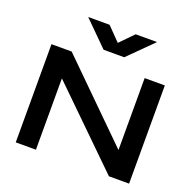

<svg xmlns="http://www.w3.org/2000/svg" viewBox="-149 -1036 1200 1189"><g transform="rotate(20 450.5 -441.5)"><path d="M77 0V-647H210L691 -173V-647H824V0H691L210 -470V0ZM233 -883H374L460 -795L546 -883H687L528 -725H392Z"/></g></svg>

Font: Syne Modified
Style: Bold
Weight: 700
Designer: Lucas Descroix
Foundry: Bonjour Monde
Version: Version 2.200